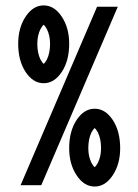

<svg xmlns="http://www.w3.org/2000/svg" viewBox="-20 -681 509 706"><path d="M140.6 -589.8Q136.2 -586.9 128.9 -574.2Q117.2 -550.3 117.2 -520.5Q117.2 -485.8 128.9 -461.9Q136.2 -449.2 140.6 -446.3Q145 -449.2 152.3 -461.9Q164.1 -485.8 164.1 -520.5Q164.1 -550.3 152.3 -574.2Q145 -586.9 140.6 -589.8ZM328.1 -210Q323.7 -207 316.4 -194.3Q304.7 -170.4 304.7 -135.7Q304.7 -106 316.4 -82Q323.7 -69.3 328.1 -66.4Q332.5 -69.3 339.8 -82Q351.6 -106 351.6 -135.7Q351.6 -170.4 339.8 -194.3Q332.5 -207 328.1 -210ZM140.6 -661.1Q179.7 -661.1 207 -619.9Q234.4 -578.6 234.4 -520.5Q234.4 -457.5 207 -416.3Q179.7 -375 140.6 -375Q101.6 -375 74.2 -416.3Q46.9 -457.5 46.9 -520.5Q46.9 -578.6 74.2 -619.9Q101.6 -661.1 140.6 -661.1ZM336.9 -656.2H413.1L131.8 0H55.7ZM328.1 -281.2Q367.2 -281.2 394.5 -240Q421.9 -198.7 421.9 -135.7Q421.9 -77.6 394.5 -36.4Q367.2 4.9 328.1 4.9Q289.1 4.9 261.7 -36.4Q234.4 -77.6 234.4 -135.7Q234.4 -198.7 261.7 -240Q289.1 -281.2 328.1 -281.2Z"/></svg>

Font: Lambda
Style: Regular
Weight: 400
Designer: GGBotNet
Version: 0.22